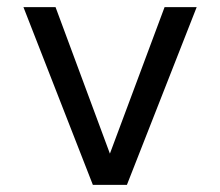

<svg xmlns="http://www.w3.org/2000/svg" viewBox="-20 -520 619 540"><path d="M45.9 -500H136.2L289.1 -87.9L442.9 -500H533.2L336.9 0H241.2Z"/></svg>

Font: Carme
Style: Regular
Weight: 400
Version: 1.000